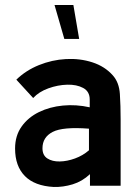

<svg xmlns="http://www.w3.org/2000/svg" viewBox="-20 -739 550 764"><path d="M194 5Q118 1 79 -38.5Q40 -78 40 -148Q40 -199 66 -235.5Q92 -272 135 -293Q178 -314 230.5 -319Q283 -324 337 -312V-343Q337 -375 311 -389Q285 -403 247.5 -402Q210 -401 172.5 -387.5Q135 -374 112 -349L45 -422Q83 -459 135 -480Q187 -501 242.5 -504Q298 -507 347.5 -491Q397 -475 429 -439Q454 -411 457 -365Q460 -319 460 -264V0H338V-46Q307 -17 269 -5.5Q231 6 194 5ZM334 -141V-227Q230 -235 189.5 -214Q149 -193 149 -149Q149 -121 168.5 -108.5Q188 -96 217.5 -96.5Q247 -97 278.5 -108.5Q310 -120 334 -141ZM295 -584H236L197 -719H272Z"/></svg>

Font: Kulim Park
Style: Bold
Weight: 700
Designer: Noponies / Dale Sattler
Foundry: Noponies
Version: Version 1.000; ttfautohint (v1.8.3)